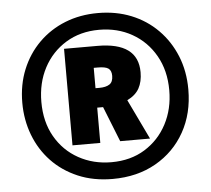

<svg xmlns="http://www.w3.org/2000/svg" viewBox="-52 -846 928 846"><g transform="rotate(-5 412.0 -423.0)"><path d="M413 -56Q328 -56 260 -85Q192 -114 144 -164.5Q96 -215 70.5 -282Q45 -349 45 -425Q45 -505 72.5 -572Q100 -639 149.5 -688Q199 -737 265.5 -763.5Q332 -790 411 -790Q491 -790 558 -763Q625 -736 674.5 -686Q724 -636 751.5 -568.5Q779 -501 779 -420Q779 -314 733 -232Q687 -150 604.5 -103Q522 -56 413 -56ZM414 -130Q499 -130 562 -169Q625 -208 660 -274.5Q695 -341 695 -424Q695 -511 657.5 -577Q620 -643 555.5 -679.5Q491 -716 410 -716Q326 -716 262.5 -677Q199 -638 164 -571.5Q129 -505 129 -421Q129 -333 166.5 -267.5Q204 -202 269 -166Q334 -130 414 -130ZM249 -219V-646H397Q576 -646 576 -514Q576 -472 560 -443Q544 -414 507 -396L592 -219H460L398 -375H372V-219ZM389 -461Q418 -461 434 -471.5Q450 -482 450 -509Q450 -532 437 -541.5Q424 -551 390 -551H372V-461Z"/></g></svg>

Font: Noto Sans Malayalam UI ExtraCondensed Black
Style: Regular
Weight: 900
Width: 2
Designer: Jelle Bosma - Monotype Design Team
Foundry: Monotype Imaging Inc.
Version: Version 2.104; ttfautohint (v1.8.4.7-5d5b)